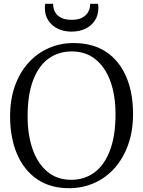

<svg xmlns="http://www.w3.org/2000/svg" viewBox="-20 -977 752 1008"><path d="M349 11Q246 12.5 175.5 -35.8Q105 -84 69 -169.5Q33 -255 33 -365.5Q33 -455 58.5 -526.2Q84 -597.5 129.8 -647.8Q175.5 -698 236 -724.5Q296.5 -751 366 -751Q467 -751 536.5 -705Q606 -659 642.2 -575Q678.5 -491 678.5 -378.5Q678.5 -290 653.2 -218.5Q628 -147 583 -96Q538 -45 478.2 -17.8Q418.5 9.5 349 11ZM354 -33Q423.5 -33 475.8 -71.5Q528 -110 557.2 -187Q586.5 -264 586.5 -378.5Q586.5 -475 560 -549Q533.5 -623 482.2 -665Q431 -707 357 -707Q287.5 -707 235.2 -669.5Q183 -632 154 -556.2Q125 -480.5 125 -365.5Q125 -268 151.5 -193Q178 -118 229 -75.5Q280 -33 354 -33ZM356 -811Q315 -811 283.5 -826.2Q252 -841.5 233.8 -869.5Q215.5 -897.5 215.5 -935Q215.5 -940.5 216 -946Q216.5 -951.5 217.5 -957H259Q259 -954 259.2 -949.8Q259.5 -945.5 260 -940.5Q262.5 -923.5 272.5 -908.2Q282.5 -893 302.8 -883Q323 -873 356 -873Q389 -873 409 -883Q429 -893 439.2 -908.2Q449.5 -923.5 452 -940.5Q453 -945.5 453 -949.8Q453 -954 453 -957H494.5Q495.5 -951.5 496 -946Q496.5 -940.5 496.5 -935Q496.5 -897.5 478.2 -869.5Q460 -841.5 428.2 -826.2Q396.5 -811 356 -811Z"/></svg>

Font: Merriweather 36pt Light
Style: Regular
Weight: 300
Designer: Eben Sorkin
Foundry: Eben Sorkin
Version: Version 2.100